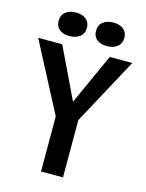

<svg xmlns="http://www.w3.org/2000/svg" viewBox="-124 -911 752 987"><g transform="rotate(15 252.0 -418.0)"><path d="M230 -774Q230 -743 208.5 -726.5Q187 -710 153 -710Q120 -710 100 -726Q80 -742 80 -772Q80 -803 101.5 -819.5Q123 -836 156 -836Q189 -836 209.5 -820Q230 -804 230 -774ZM429 -774Q429 -743 407.5 -726.5Q386 -710 352 -710Q319 -710 299 -726Q279 -742 279 -772Q279 -803 300.5 -819.5Q322 -836 355 -836Q388 -836 408.5 -820Q429 -804 429 -774ZM310 0H193V-293L1 -660H129L259 -389L382 -660H502L310 -305Z"/></g></svg>

Font: Sansita
Style: Regular
Weight: 400
Designer: Pablo Cosgaya
Foundry: Omnibus-Type
Version: Version 1.006;hotconv 1.0.109;makeotfexe 2.5.65596